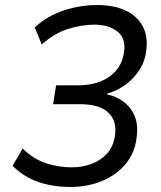

<svg xmlns="http://www.w3.org/2000/svg" viewBox="-20 -734 640 763"><path d="M259 9Q216 9 173.5 0.5Q131 -8 95 -27Q59 -46 30 -75L70 -144Q112 -102 162.5 -85.5Q213 -69 264 -69Q307 -69 343.5 -82.5Q380 -96 405.5 -124Q431 -152 437 -196Q445 -255 409.5 -287.5Q374 -320 297 -320H191L203 -395H294Q340 -395 378.5 -410Q417 -425 442 -454.5Q467 -484 473 -528Q481 -582 446.5 -609Q412 -636 355 -636Q304 -636 249 -618.5Q194 -601 146 -557L118 -625Q168 -671 233.5 -692.5Q299 -714 366 -714Q433 -714 479.5 -692Q526 -670 547.5 -629Q569 -588 561 -532Q557 -493 536 -459Q515 -425 481.5 -399.5Q448 -374 406 -362L405 -359Q443 -351 472 -329Q501 -307 515.5 -272Q530 -237 523 -188Q516 -126 479 -82Q442 -38 385 -14.5Q328 9 259 9Z"/></svg>

Font: Nunito Sans 7pt
Style: Italic
Weight: 400
Italic angle: -9°
Designer: Vernon Adams
Foundry: Vernon Adams
Version: Version 3.101;gftools[0.9.27]